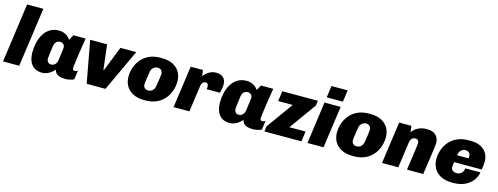

<svg xmlns="http://www.w3.org/2000/svg" viewBox="-20 -1484 5852 2258"><g transform="rotate(15 2906.0 -355.0)"><path d="M9 0 109 -720H307L206 0Z M485 10Q423 10 385.5 -17.5Q348 -45 331 -91Q314 -137 314 -193Q314 -254 327.5 -312.5Q341 -371 370 -418Q399 -465 444.5 -493Q490 -521 554 -521Q594 -521 631 -503Q668 -485 690 -450H695L729 -511H878Q870 -461 862 -411.5Q854 -362 847.5 -316.5Q841 -271 836 -234Q831 -197 828 -172Q825 -147 825 -137Q825 -126 831 -118Q837 -110 851 -110Q861 -110 870.5 -114Q880 -118 888 -123L873 -13Q851 -2 822.5 4Q794 10 770 10Q740 10 712 4.5Q684 -1 663 -17.5Q642 -34 634 -68Q608 -35 568 -12.5Q528 10 485 10ZM563 -111Q585 -111 599.5 -120.5Q614 -130 623 -146Q632 -162 635 -181Q646 -263 651 -297.5Q656 -332 656 -338Q656 -367 639 -381.5Q622 -396 599 -396Q581 -396 566 -388Q551 -380 541.5 -364.5Q532 -349 529 -328Q519 -261 514.5 -220Q510 -179 510 -168Q510 -142 525 -126.5Q540 -111 563 -111Z M1027 0 933 -511H1139L1175 -209H1182L1301 -511H1494L1256 0Z M1729 10Q1648 10 1592.5 -18.5Q1537 -47 1508.5 -96.5Q1480 -146 1480 -210Q1480 -266 1498.5 -321Q1517 -376 1555 -421.5Q1593 -467 1651 -494Q1709 -521 1787 -521H1804Q1885 -521 1940 -492.5Q1995 -464 2023 -414.5Q2051 -365 2051 -301Q2051 -245 2032.5 -190Q2014 -135 1976 -89.5Q1938 -44 1880 -17Q1822 10 1744 10ZM1745 -111Q1766 -111 1782.5 -120.5Q1799 -130 1810 -146Q1821 -162 1824 -181Q1833 -237 1839.5 -280Q1846 -323 1846 -342Q1846 -368 1829 -384Q1812 -400 1786 -400Q1766 -400 1749 -390.5Q1732 -381 1721 -365.5Q1710 -350 1707 -330Q1698 -275 1691.5 -232Q1685 -189 1685 -169Q1685 -143 1702 -127Q1719 -111 1745 -111Z M2085 0 2157 -511H2305L2316 -437Q2319 -443 2331 -456.5Q2343 -470 2362 -485Q2381 -500 2407 -510.5Q2433 -521 2463 -521Q2523 -521 2554 -491Q2585 -461 2585 -410Q2585 -382 2580 -354.5Q2575 -327 2568 -304H2406Q2408 -313 2408.5 -321.5Q2409 -330 2409 -336Q2409 -352 2404.5 -361Q2400 -370 2392 -374Q2384 -378 2374 -378Q2364 -378 2355 -374Q2346 -370 2340 -363.5Q2334 -357 2330 -348Q2326 -339 2324 -328L2278 0Z M2769 10Q2707 10 2669.5 -17.5Q2632 -45 2615 -91Q2598 -137 2598 -193Q2598 -254 2611.5 -312.5Q2625 -371 2654 -418Q2683 -465 2728.5 -493Q2774 -521 2838 -521Q2878 -521 2915 -503Q2952 -485 2974 -450H2979L3013 -511H3162Q3154 -461 3146 -411.5Q3138 -362 3131.5 -316.5Q3125 -271 3120 -234Q3115 -197 3112 -172Q3109 -147 3109 -137Q3109 -126 3115 -118Q3121 -110 3135 -110Q3145 -110 3154.5 -114Q3164 -118 3172 -123L3157 -13Q3135 -2 3106.5 4Q3078 10 3054 10Q3024 10 2996 4.5Q2968 -1 2947 -17.5Q2926 -34 2918 -68Q2892 -35 2852 -12.5Q2812 10 2769 10ZM2847 -111Q2869 -111 2883.5 -120.5Q2898 -130 2907 -146Q2916 -162 2919 -181Q2930 -263 2935 -297.5Q2940 -332 2940 -338Q2940 -367 2923 -381.5Q2906 -396 2883 -396Q2865 -396 2850 -388Q2835 -380 2825.5 -364.5Q2816 -349 2813 -328Q2803 -261 2798.5 -220Q2794 -179 2794 -168Q2794 -142 2809 -126.5Q2824 -111 2847 -111Z M3191 0 3199 -63 3432 -387H3255L3272 -511H3705L3697 -451L3462 -124H3659L3642 0Z M3715 0 3786 -511H3983L3911 0ZM3795 -577 3815 -720H4012L3992 -577Z M4267 10Q4186 10 4130.5 -18.5Q4075 -47 4046.5 -96.5Q4018 -146 4018 -210Q4018 -266 4036.5 -321Q4055 -376 4093 -421.5Q4131 -467 4189 -494Q4247 -521 4325 -521H4342Q4423 -521 4478 -492.5Q4533 -464 4561 -414.5Q4589 -365 4589 -301Q4589 -245 4570.5 -190Q4552 -135 4514 -89.5Q4476 -44 4418 -17Q4360 10 4282 10ZM4283 -111Q4304 -111 4320.5 -120.5Q4337 -130 4348 -146Q4359 -162 4362 -181Q4371 -237 4377.5 -280Q4384 -323 4384 -342Q4384 -368 4367 -384Q4350 -400 4324 -400Q4304 -400 4287 -390.5Q4270 -381 4259 -365.5Q4248 -350 4245 -330Q4236 -275 4229.5 -232Q4223 -189 4223 -169Q4223 -143 4240 -127Q4257 -111 4283 -111Z M4623 0 4695 -511H4844L4853 -437Q4861 -448 4881.5 -468Q4902 -488 4939 -504.5Q4976 -521 5034 -521Q5106 -521 5142 -484Q5178 -447 5178 -392Q5178 -382 5176 -364.5Q5174 -347 5170.5 -318Q5167 -289 5160.5 -246Q5154 -203 5145.5 -142Q5137 -81 5125 0H4927Q4939 -83 4947 -139.5Q4955 -196 4960 -231.5Q4965 -267 4967.5 -287.5Q4970 -308 4971 -318.5Q4972 -329 4972 -336Q4972 -356 4960.5 -368Q4949 -380 4927 -380Q4910 -380 4897 -372Q4884 -364 4876.5 -350.5Q4869 -337 4866 -320L4821 0Z M5477 10Q5396 10 5340.5 -18.5Q5285 -47 5256.5 -96.5Q5228 -146 5228 -210Q5228 -266 5246.5 -321Q5265 -376 5303 -421.5Q5341 -467 5400 -494Q5459 -521 5540 -521H5565Q5637 -521 5686 -496Q5735 -471 5760.5 -427.5Q5786 -384 5786 -330Q5786 -312 5784.5 -297Q5783 -282 5781 -266Q5779 -250 5775 -229H5439Q5437 -213 5435 -197Q5433 -181 5433 -169Q5433 -140 5452.5 -125.5Q5472 -111 5501 -111Q5525 -111 5543 -121Q5561 -131 5572 -149.5Q5583 -168 5586 -192H5769Q5761 -136 5725 -90Q5689 -44 5630 -17Q5571 10 5492 10ZM5453 -316H5592Q5593 -321 5593.5 -327Q5594 -333 5594 -342Q5594 -368 5577.5 -384Q5561 -400 5535 -400Q5504 -400 5480.5 -378.5Q5457 -357 5453 -316Z"/></g></svg>

Font: Chivo Medium Black
Style: Italic
Weight: 900
Italic angle: -8.05°
Version: Version 2.002